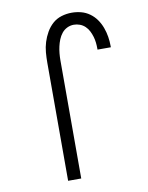

<svg xmlns="http://www.w3.org/2000/svg" viewBox="-84 -804 668 865"><g transform="rotate(-10 250.0 -371.5)"><path d="M157 0V-540Q157 -564 159 -587.5Q161 -611 168 -633.5Q175 -656 187 -677Q199 -698 216.5 -713.5Q234 -729 257 -736Q280 -743 304 -743Q326 -743 347 -737.5Q368 -732 386 -719Q404 -706 416.5 -688Q429 -670 436.5 -649.5Q444 -629 447.5 -607.5Q451 -586 451 -564V-559H390V-563Q390 -577 388.5 -591Q387 -605 383 -618.5Q379 -632 372.5 -645Q366 -658 355.5 -668Q345 -678 331.5 -683Q318 -688 304 -688Q288 -688 273.5 -681Q259 -674 249 -661.5Q239 -649 233 -634Q227 -619 223.5 -603.5Q220 -588 218.5 -572Q217 -556 217 -540V0Z"/></g></svg>

Font: Iosevka Fixed Light
Style: Regular
Weight: 300
Monospace: yes
Designer: Belleve Invis
Foundry: Belleve Invis
Version: Version 32.3.0